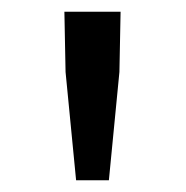

<svg xmlns="http://www.w3.org/2000/svg" viewBox="-20 -791 318 328"><path d="M110 -483H166L184 -668L186 -771H90L92 -668Z"/></svg>

Font: Squished Noto Sans CJK JP Regular
Style: Regular
Weight: 400
Designer: Ryoko NISHIZUKA (kana & ideographs); Paul D. Hunt (Latin, Greek & Cyrillic); Wenlong ZHANG (bopomofo); Sandoll Communica
Foundry: Adobe Systems Incorporated
Version: Version 1.004;PS 1.004;hotconv 1.0.82;makeotf.lib2.5.63406